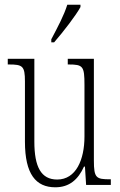

<svg xmlns="http://www.w3.org/2000/svg" viewBox="-20 -786 509 816"><path d="M198 -619V-606H210C250 -652 303 -721 322 -756V-766H266C252 -721 228 -676 198 -619ZM215 10C275 10 312 -23 337 -78H341L346 0H451V-24H448C389 -24 379 -29 379 -103V-536H268V-512H271C333 -512 339 -505 339 -425V-206C339 -107 303 -23 223 -23C155 -23 126 -76 126 -184V-536H13V-512H17C76 -512 86 -506 86 -440V-184C86 -45 133 10 215 10Z"/></svg>

Font: Noto Serif Armenian ExtraCondensed ExtraLight
Style: Regular
Weight: 200
Width: 2
Designer: Monotype Design Team
Foundry: Monotype Imaging Inc.
Version: Version 2.008